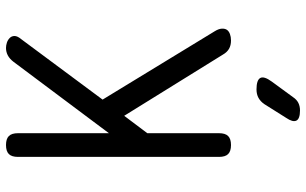

<svg xmlns="http://www.w3.org/2000/svg" viewBox="-210 -570 1020 640"><g transform="rotate(-90 300.0 -250.0)"><path d="M176 -30Q176 -9 166.5 0.5Q157 10 136.5 10Q116 10 106.5 0.5Q97 -9 97 -30V-700Q97 -721 106.5 -730.5Q116 -740 136.5 -740Q157 -740 166.5 -730.5Q176 -721 176 -700V-397L414 -715Q424 -728 435.5 -734Q447 -740 460 -740Q469 -740 478 -737Q487 -734 493.5 -727.5Q500 -721 500 -711.5Q500 -702 490 -690L288 -418L516 -44Q524 -31 524.5 -20.5Q525 -10 520.5 -3.5Q516 3 506.5 6.5Q497 10 485 10Q469 10 457.5 3.5Q446 -3 438 -17L234 -346L176 -269ZM227 194 273 121Q282 108 294 101.5Q306 95 322 95Q353 95 360 107.5Q367 120 348 146L296 217Q288 229 277 234.5Q266 240 252 240Q224 240 218 228Q212 216 227 194Z"/></g></svg>

Font: Maple Mono Normal NL Light
Style: Regular
Weight: 300
Monospace: yes
Designer: subframe7536
Version: Version 7.000